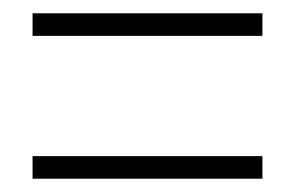

<svg xmlns="http://www.w3.org/2000/svg" viewBox="-20 -497 445 289"><path d="M29 -443H375V-477H29ZM29 -228H375V-262H29Z"/></svg>

Font: Noto Sans Hebrew ExtraCondensed ExtraLight
Style: Regular
Weight: 200
Width: 2
Designer: Monotype Design Team
Foundry: Monotype Imaging Inc.
Version: Version 2.004